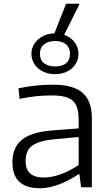

<svg xmlns="http://www.w3.org/2000/svg" viewBox="-20 -995 587 1020"><path d="M192 5Q46 5 46 -133Q46 -211 95.5 -252Q145 -293 257 -302L398 -313V-355Q398 -393 391 -418.5Q384 -444 367 -459.5Q350 -475 322 -481.5Q294 -488 251 -488Q213 -488 174 -484Q135 -480 84 -470L78 -526Q134 -537 176.5 -541Q219 -545 264 -545Q369 -545 418.5 -502Q468 -459 468 -368V0H411L402 -69H397Q283 5 192 5ZM273 -601Q246 -601 223 -609Q200 -617 183 -631.5Q166 -646 156.5 -666Q147 -686 147 -709Q147 -732 156.5 -751.5Q166 -771 182.5 -785.5Q199 -800 221 -808.5Q243 -817 269 -818L331 -975H403L321 -810Q355 -798 376 -771Q397 -744 397 -709Q397 -686 387.5 -666Q378 -646 361.5 -631.5Q345 -617 322 -609Q299 -601 273 -601ZM213 -52Q296 -52 398 -118V-267L276 -256Q231 -252 200.5 -243.5Q170 -235 151 -221Q132 -207 124 -186.5Q116 -166 116 -138Q116 -52 213 -52ZM273 -642Q311 -642 331.5 -659.5Q352 -677 352 -709Q352 -741 331.5 -759Q311 -777 273 -777Q235 -777 213.5 -759Q192 -741 192 -709Q192 -677 213.5 -659.5Q235 -642 273 -642Z"/></svg>

Font: Encode Sans Wide
Style: Light
Weight: 300
Designer: Pablo Impallari, Andres Torresi
Foundry: Pablo Impallari, Andres Torresi
Version: Version 1.000; ttfautohint (v1.00) -l 8 -r 50 -G 200 -x 14 -